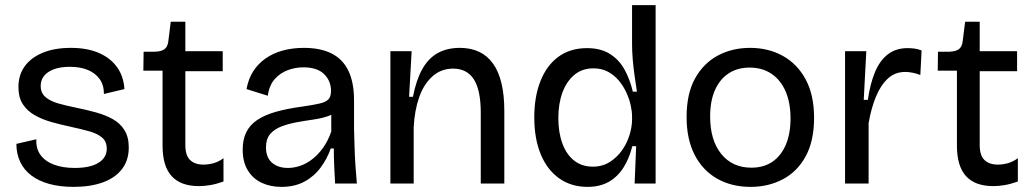

<svg xmlns="http://www.w3.org/2000/svg" viewBox="-20 -717 4028 750"><path d="M268 13Q214 13 172.5 1.5Q131 -10 102.5 -31.5Q74 -53 59 -84.5Q44 -116 44 -155L122 -173Q120 -137 138 -112Q156 -87 190.5 -74Q225 -61 272 -61Q332 -61 364.5 -81Q397 -101 397 -136Q397 -164 379 -179.5Q361 -195 329 -204Q297 -213 255 -222Q218 -230 182 -240Q146 -250 116.5 -266.5Q87 -283 69.5 -309.5Q52 -336 52 -377Q52 -424 76.5 -458Q101 -492 147 -511Q193 -530 257 -530Q320 -530 365.5 -510.5Q411 -491 437 -455Q463 -419 466 -369L386 -350Q386 -385 369 -408.5Q352 -432 322.5 -444Q293 -456 253 -456Q200 -456 169.5 -436Q139 -416 139 -381Q139 -354 157.5 -338Q176 -322 207.5 -313Q239 -304 279 -296Q318 -288 354.5 -278Q391 -268 420 -252Q449 -236 466 -209Q483 -182 483 -141Q483 -91 456.5 -56.5Q430 -22 381.5 -4.5Q333 13 268 13Z M757 10Q686 10 650.5 -29Q615 -68 615 -148V-441H540L541 -515H585Q612 -516 624 -526Q636 -536 638 -560L647 -632H704V-517H850V-439H704V-150Q704 -110 722.5 -92Q741 -74 775 -74Q794 -74 814 -79.5Q834 -85 853 -99V-8Q825 2 801.5 6Q778 10 757 10Z M1079 13Q1036 13 1002 -3Q968 -19 948 -51.5Q928 -84 928 -133Q928 -172 942 -200.5Q956 -229 985 -248.5Q1014 -268 1058.5 -280.5Q1103 -293 1163 -301Q1204 -307 1228 -312.5Q1252 -318 1262.5 -328.5Q1273 -339 1273 -362Q1273 -401 1246 -427.5Q1219 -454 1165 -454Q1135 -454 1105.5 -443.5Q1076 -433 1054 -409Q1032 -385 1026 -343L943 -369Q950 -408 968.5 -437.5Q987 -467 1016.5 -488Q1046 -509 1084 -519.5Q1122 -530 1167 -530Q1232 -530 1275.5 -508Q1319 -486 1341 -440.5Q1363 -395 1363 -324V-213Q1364 -180 1365 -143Q1366 -106 1368.5 -69.5Q1371 -33 1374 0H1289Q1287 -34 1285.5 -68Q1284 -102 1284 -137H1272Q1258 -97 1232.5 -62.5Q1207 -28 1169 -7.5Q1131 13 1079 13ZM1105 -61Q1128 -61 1152 -69Q1176 -77 1199 -94.5Q1222 -112 1241.5 -139Q1261 -166 1274 -203V-289L1301 -287Q1285 -271 1259 -262.5Q1233 -254 1201 -249.5Q1169 -245 1137 -239Q1105 -233 1078 -222.5Q1051 -212 1035 -193Q1019 -174 1019 -141Q1019 -102 1042.5 -81.5Q1066 -61 1105 -61Z M1505 0V-308V-517H1588L1578 -339H1593Q1606 -405 1629.5 -447Q1653 -489 1689.5 -509.5Q1726 -530 1776 -530Q1862 -530 1906 -468.5Q1950 -407 1950 -283V0H1858V-276Q1858 -365 1831 -407Q1804 -449 1750 -449Q1703 -449 1669 -418.5Q1635 -388 1617 -336Q1599 -284 1596 -219V0Z M2275 13Q2211 13 2164 -20.5Q2117 -54 2092 -115Q2067 -176 2067 -259Q2067 -339 2091 -400Q2115 -461 2161 -495Q2207 -529 2273 -529Q2327 -529 2363 -506Q2399 -483 2420 -444.5Q2441 -406 2452 -359H2468Q2463 -391 2458.5 -423.5Q2454 -456 2451.5 -486.5Q2449 -517 2449 -542V-697H2541V-251V0H2459L2465 -146H2450Q2438 -98 2415.5 -62.5Q2393 -27 2358.5 -7Q2324 13 2275 13ZM2296 -66Q2333 -66 2361.5 -84Q2390 -102 2409.5 -129.5Q2429 -157 2439 -189.5Q2449 -222 2449 -250V-262Q2449 -282 2443.5 -306.5Q2438 -331 2426.5 -356Q2415 -381 2397 -402.5Q2379 -424 2354.5 -437Q2330 -450 2298 -450Q2254 -450 2223.5 -424.5Q2193 -399 2177 -355.5Q2161 -312 2161 -256Q2161 -199 2177 -156Q2193 -113 2223 -89.5Q2253 -66 2296 -66Z M2912 13Q2838 13 2781.5 -19Q2725 -51 2693.5 -112Q2662 -173 2662 -260Q2662 -351 2695 -410.5Q2728 -470 2784 -500Q2840 -530 2910 -530Q2981 -530 3037.5 -499Q3094 -468 3127 -407Q3160 -346 3160 -257Q3160 -167 3127.5 -107Q3095 -47 3038.5 -17Q2982 13 2912 13ZM2915 -62Q2963 -62 2997 -85Q3031 -108 3049.5 -151.5Q3068 -195 3068 -254Q3068 -315 3049 -359.5Q3030 -404 2994 -428.5Q2958 -453 2908 -453Q2861 -453 2826.5 -430.5Q2792 -408 2773 -365.5Q2754 -323 2754 -262Q2754 -169 2797.5 -115.5Q2841 -62 2915 -62Z M3281 0V-274V-517H3364L3354 -327H3370Q3379 -390 3398 -435.5Q3417 -481 3448.5 -505Q3480 -529 3525 -529Q3537 -529 3550.5 -527.5Q3564 -526 3580 -520L3575 -424Q3560 -430 3544.5 -433Q3529 -436 3516 -436Q3476 -436 3448 -410Q3420 -384 3401.5 -339Q3383 -294 3373 -236V0Z M3860 10Q3789 10 3753.5 -29Q3718 -68 3718 -148V-441H3643L3644 -515H3688Q3715 -516 3727 -526Q3739 -536 3741 -560L3750 -632H3807V-517H3953V-439H3807V-150Q3807 -110 3825.5 -92Q3844 -74 3878 -74Q3897 -74 3917 -79.5Q3937 -85 3956 -99V-8Q3928 2 3904.5 6Q3881 10 3860 10Z"/></svg>

Font: Bricolage Grotesque 28pt
Style: Regular
Weight: 400
Version: Version 1.001;gftools[0.9.33.dev8+g029e19f]